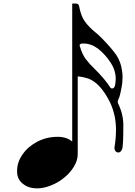

<svg xmlns="http://www.w3.org/2000/svg" viewBox="-20 -1043 753 1071"><path d="M186.5 7.8C211.4 7.8 237.8 2 265.1 -8.8C292.5 -20 316.9 -34.2 338.4 -52.2C359.9 -69.3 377.9 -89.8 392.6 -113.8C406.7 -137.2 413.6 -160.6 413.6 -183.6V-616.7C432.1 -615.7 451.7 -611.3 472.2 -605C517.6 -588.4 558.1 -543.9 594.2 -471.2C615.7 -424.8 627 -374.5 627 -318.8C627 -288.6 624.5 -258.3 619.6 -227.5C618.7 -224.6 618.2 -221.7 618.2 -218.8C618.2 -204.1 626.5 -192.4 640.6 -192.4C648.4 -192.4 655.8 -198.2 660.6 -210C665.5 -218.8 668 -263.2 668 -343.8C668 -387.2 657.7 -427.7 638.2 -466.8L636.7 -475.6L638.2 -482.9C639.6 -486.8 642.6 -494.1 647 -505.4C650.4 -516.6 653.8 -532.7 657.7 -553.7C662.1 -574.2 663.6 -594.2 663.6 -612.8C663.6 -626 662.6 -638.2 660.6 -649.4C656.2 -682.1 645.5 -710.4 629.9 -734.4C613.8 -758.3 587.4 -789.1 550.8 -827.1C534.2 -844.2 519.5 -856.9 507.3 -866.7C488.3 -882.3 470.2 -900.4 454.6 -921.4C439 -942.4 427.7 -972.2 420.9 -1010.3C418.9 -1019 412.1 -1023.4 400.4 -1023.4L382.8 -1022.9V-253.4C362.3 -271 335 -279.8 301.8 -279.8C259.8 -279.8 222.2 -270.5 187.5 -252.4C152.8 -233.9 125 -210 105.5 -181.2C85 -152.3 75.2 -121.6 75.2 -88.4C75.2 -57.6 85.9 -34.7 107.9 -17.6C129.4 -0.5 155.8 7.8 186.5 7.8ZM603.5 -549.8C600.6 -549.8 598.6 -550.8 596.7 -553.2C572.8 -589.4 542.5 -625.5 504.4 -662.1C487.8 -677.7 472.7 -694.8 458 -713.9C444.8 -731.9 433.6 -755.9 424.8 -787.1C424.3 -787.6 423.8 -788.6 423.8 -790.5C423.8 -794.9 431.2 -800.3 438 -800.3H446.3C475.1 -800.3 502.4 -790 529.3 -769.5C555.2 -748.5 578.6 -722.7 597.7 -692.9C615.7 -665.5 625.5 -635.3 625.5 -602.1C625.5 -597.2 624.5 -590.3 624 -581.5C623.5 -579.1 623 -576.2 623 -574.2C622.6 -567.9 620.6 -561.5 616.7 -555.7C614.7 -551.3 610.8 -549.8 603.5 -549.8Z"/></svg>

Font: MusGlyphs
Style: Regular
Weight: 400
Version: Version 2.1